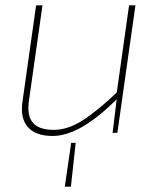

<svg xmlns="http://www.w3.org/2000/svg" viewBox="-20 -500 596 723"><path d="M265 38 247 203H224L248 38ZM140 -480 89 -121Q81 -64 104 -37.5Q127 -11 182 -11Q236 -11 292.5 -47.5Q349 -84 422 -154L423 -130Q354 -60 292.5 -24Q231 12 178 12Q114 12 84.5 -22Q55 -56 65 -120L116 -480ZM490 -480 422 0H404L420 -131L419 -147L466 -480Z"/></svg>

Font: Exo 2 Thin
Style: Italic
Weight: 250
Italic angle: -8°
Designer: Natanael Gama
Foundry: Natanael Gama
Version: Version 2.010